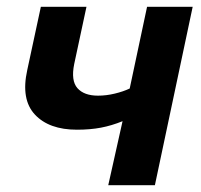

<svg xmlns="http://www.w3.org/2000/svg" viewBox="-20 -544 591 564"><path d="M298 0 340 -188Q308 -175 276.5 -169Q245 -163 206 -163Q124 -163 82.5 -207.5Q41 -252 60 -338L100 -524H234L198 -356Q188 -307 207.5 -285Q227 -263 268 -263Q292 -263 317 -269Q342 -275 361 -284L412 -524H546L435 0Z"/></svg>

Font: Raleway
Style: Bold Italic
Weight: 700
Italic angle: -12°
Designer: Matt McInerney, Pablo Impallari, Rodrigo Fuenzalida
Foundry: Matt McInerney, Pablo Impallari, Rodrigo Fuenzalida
Version: Version 4.101;RELEASE